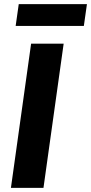

<svg xmlns="http://www.w3.org/2000/svg" viewBox="-20 -912 442 932"><path d="M289 -700 191 0H33L131 -700ZM402 -892 387 -786H56L71 -892Z"/></svg>

Font: Pathway Extreme 28pt
Style: Bold Italic
Weight: 700
Italic angle: -8°
Designer: Eduardo Rodriguez Tunni
Foundry: Eduardo Rodriguez Tunni
Version: Version 1.001;gftools[0.9.26]